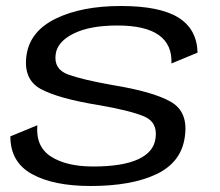

<svg xmlns="http://www.w3.org/2000/svg" viewBox="-20 -615 732 640"><path d="M282 5Q158.5 5 86.5 -34.8Q14.5 -74.5 14.5 -160.5L104.5 -197.5Q98.5 -126 150.2 -93Q202 -60 290.5 -60Q388.5 -60 440.8 -84.2Q493 -108.5 498.5 -154.5Q506 -208 459.8 -227.2Q413.5 -246.5 310 -264.5Q176 -286 116.2 -318.2Q56.5 -350.5 68.5 -432Q80.5 -511.5 166.5 -553.2Q252.5 -595 383 -595Q512.5 -595 574.5 -556.5Q636.5 -518 638.5 -439.5L551.5 -403.5Q554 -466.5 509.2 -498.2Q464.5 -530 371 -530Q279 -530 224.8 -502.8Q170.5 -475.5 165.5 -433.5Q159 -384 207.5 -366.5Q256 -349 355 -331.5Q490 -309.5 549.2 -275.8Q608.5 -242 596 -158.5Q584.5 -74 501.5 -34.5Q418.5 5 282 5Z"/></svg>

Font: Anybody ExtraExpanded Regular
Style: Italic
Weight: 400
Width: 8
Italic angle: -10°
Designer: Tyler Finck
Foundry: Etcetera Type Company
Version: Version 1.010; ttfautohint (v1.8.3) -l 8 -r 50 -G 200 -x 14 